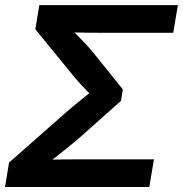

<svg xmlns="http://www.w3.org/2000/svg" viewBox="-24 -748 731 768"><path d="M-3.9 0 12.2 -97.7 250.5 -307.6Q266.1 -320.8 283 -334.7Q299.8 -348.6 316.9 -362.1Q334 -375.5 349.9 -387.7Q365.7 -399.9 378.4 -410.2L367.2 -340.3Q355 -352.5 338.4 -369.4Q321.8 -386.2 304.4 -404.8Q287.1 -423.3 272.9 -440.4L117.2 -630.9L133.3 -727.5H687.5L668.9 -616.7H407.2Q365.2 -616.7 325.4 -617.2Q285.6 -617.7 248 -618.7L248.5 -644Q263.2 -628.9 280.5 -611.6Q297.9 -594.2 315.9 -575.2Q334 -556.2 350.6 -535.6L467.3 -390.6L460 -344.7L295.9 -198.7Q270 -176.3 243.2 -154.8Q216.3 -133.3 190.9 -113.5Q165.5 -93.8 144 -76.7L152.8 -108.9Q193.4 -109.9 235.8 -110.4Q278.3 -110.8 323.2 -110.8H591.8L573.2 0Z"/></svg>

Font: Inter 24pt SemiBold
Style: Italic
Weight: 600
Italic angle: -9.3988°
Designer: Rasmus Andersson
Foundry: rsms
Version: Version 4.001;git-66647c0bb